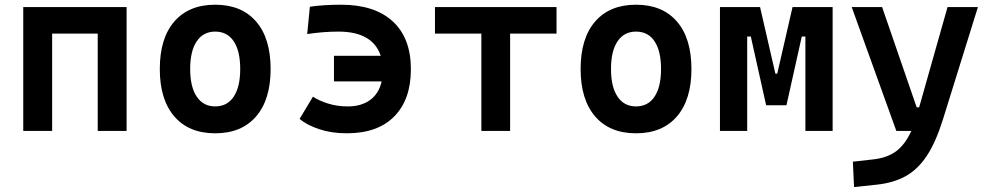

<svg xmlns="http://www.w3.org/2000/svg" viewBox="-20 -547 4142 802"><path d="M77.1 0V-517.6H508.8V0H388.2V-406.7H197.8V0Z M878.9 9.8Q769 9.8 708.3 -60.5Q647.5 -130.9 647.5 -258.8Q647.5 -387.2 708.3 -457.3Q769 -527.3 878.9 -527.3Q988.8 -527.3 1049.6 -457.3Q1110.4 -387.2 1110.4 -258.8Q1110.4 -130.9 1049.6 -60.5Q988.8 9.8 878.9 9.8ZM878.9 -102.5Q929.2 -102.5 956.3 -143.3Q983.4 -184.1 983.4 -258.8Q983.4 -334 956.3 -374.5Q929.2 -415 878.9 -415Q829.1 -415 801.8 -374.5Q774.4 -334 774.4 -258.8Q774.4 -184.1 801.8 -143.3Q829.1 -102.5 878.9 -102.5Z M1428.7 9.8Q1364.3 9.8 1312.7 -7.6Q1261.2 -24.9 1231.4 -50.3L1287.1 -143.1Q1311.5 -127 1349.6 -114.7Q1387.7 -102.5 1432.6 -102.5Q1489.7 -102.5 1526.4 -129.6Q1563 -156.7 1574.2 -207H1375V-314H1570.3Q1536.6 -415 1393.6 -415Q1331.1 -415 1263.2 -404.8L1274.4 -519Q1331.5 -527.3 1405.3 -527.3Q1544.4 -527.3 1620.4 -457.8Q1696.3 -388.2 1696.3 -257.8Q1696.3 -131.3 1627 -60.8Q1557.6 9.8 1428.7 9.8Z M1990.7 0V-406.7H1796.9V-517.6H2304.7V-406.7H2110.8V0Z M2636.7 9.8Q2526.9 9.8 2466.1 -60.5Q2405.3 -130.9 2405.3 -258.8Q2405.3 -387.2 2466.1 -457.3Q2526.9 -527.3 2636.7 -527.3Q2746.6 -527.3 2807.4 -457.3Q2868.2 -387.2 2868.2 -258.8Q2868.2 -130.9 2807.4 -60.5Q2746.6 9.8 2636.7 9.8ZM2636.7 -102.5Q2687 -102.5 2714.1 -143.3Q2741.2 -184.1 2741.2 -258.8Q2741.2 -334 2714.1 -374.5Q2687 -415 2636.7 -415Q2586.9 -415 2559.6 -374.5Q2532.2 -334 2532.2 -258.8Q2532.2 -184.1 2559.6 -143.3Q2586.9 -102.5 2636.7 -102.5Z M2987.3 0V-517.6H3154.8L3218.8 -239.3H3226.6L3290.5 -517.6H3458V0H3344.2V-394.5H3329.1L3265.1 -107.4H3180.2L3116.2 -394.5H3101.1V0Z M3724.1 0 3537.6 -517.6H3664.6L3809.1 -98.6H3819.3L3938 -517.6H4064.9L3918 -45.9Q3888.7 47.4 3851.3 104Q3814 160.6 3762.7 189Q3711.4 217.3 3640.1 224.6L3547.4 234.4L3542.5 128.4L3628.4 118.7Q3685.5 112.3 3722.9 85Q3760.3 57.6 3786.6 0Z"/></svg>

Font: Caskaydia Cove SemiBold
Style: Regular
Weight: 600
Monospace: yes
Designer: Aaron Bell
Foundry: Saja Typeworks
Version: Version 4.300; ttfautohint (v1.8.3)